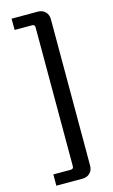

<svg xmlns="http://www.w3.org/2000/svg" viewBox="-140 -820 611 1036"><g transform="rotate(-15 166.0 -301.5)"><path d="M185 -768Q211 -768 227 -752Q243 -736 243 -710V107Q243 133 227 149Q211 165 185 165H39V102H137Q152 102 152 86V-689Q152 -705 137 -705H39V-768Z"/></g></svg>

Font: Exo 2 Medium
Style: Regular
Weight: 500
Designer: Natanael Gama
Foundry: Natanael Gama
Version: Version 2.010